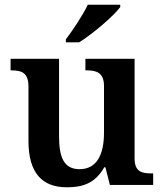

<svg xmlns="http://www.w3.org/2000/svg" viewBox="-20 -786 695 816"><path d="M260 -619V-606H316C375 -642 466 -721 491 -756V-766H353C332 -721 289 -657 260 -619ZM264 10C327 10 383 -4 423 -75H428L447 0H631V-49H625C584 -49 552 -55 552 -113V-536H343V-487H346C387 -487 422 -480 422 -420V-223C422 -128 391 -67 318 -67C250 -67 231 -120 231 -207V-536H25V-487H27C74 -487 101 -476 101 -417V-187C101 -51 159 10 264 10Z"/></svg>

Font: Noto Serif Tamil SemiBold
Style: Italic
Weight: 600
Italic angle: -12°
Designer: Indian Type Foundry, Tom Grace, and the Monotype Design Team
Foundry: Monotype Imaging Inc.
Version: Version 2.003